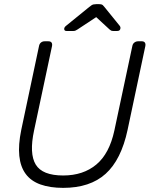

<svg xmlns="http://www.w3.org/2000/svg" viewBox="-20 -900 731 930"><path d="M286 10Q222 10 176 -6.5Q130 -23 104.5 -57.5Q79 -92 73.5 -145Q68 -198 83 -271L169 -677Q171 -688 178.5 -694Q186 -700 196 -700H214Q225 -700 229.5 -694Q234 -688 232 -677L145 -268Q121 -156 153 -103Q185 -50 286 -50Q383 -50 446.5 -103Q510 -156 534 -268L621 -677Q623 -688 631 -694Q639 -700 649 -700H667Q677 -700 681.5 -694Q686 -688 684 -677L598 -271Q567 -126 491.5 -58Q416 10 286 10ZM302 -750Q291 -750 291 -760Q291 -768 300 -775L412 -866Q425 -877 432.5 -878.5Q440 -880 447 -880H457Q465 -880 471.5 -878.5Q478 -877 486 -866L559 -776Q565 -769 563 -761Q561 -750 548 -750H528Q522 -750 518 -752Q514 -754 511 -757L446 -817L355 -757Q350 -754 346 -752Q342 -750 336 -750Z"/></svg>

Font: Rubik Light Light
Style: Italic
Weight: 300
Italic angle: -12°
Version: Version 2.104